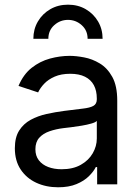

<svg xmlns="http://www.w3.org/2000/svg" viewBox="-20 -793 602 826"><path d="M230 12.7Q178.2 12.7 136 -6.8Q93.8 -26.4 68.8 -64Q43.9 -101.6 43.9 -155.3Q43.9 -202.1 62.5 -231.4Q81.1 -260.7 112.1 -277.6Q143.1 -294.4 180.7 -302.7Q218.3 -311 256.3 -315.9Q305.2 -322.3 335.9 -325.7Q366.7 -329.1 381.6 -337.4Q396.5 -345.7 396.5 -365.7V-368.7Q396.5 -402.8 383.8 -426.5Q371.1 -450.2 345.7 -462.9Q320.3 -475.6 282.2 -475.6Q243.2 -475.6 215.3 -463.4Q187.5 -451.2 170.2 -432.9Q152.8 -414.6 144 -395.5L59.6 -423.3Q80.6 -473.1 116.2 -501.2Q151.9 -529.3 194.8 -541Q237.8 -552.7 279.8 -552.7Q307.1 -552.7 342 -546.1Q377 -539.6 409.4 -520Q441.9 -500.5 463.1 -462.2Q484.4 -423.8 484.4 -359.9V0H397.9V-74.2H392.1Q382.8 -55.2 362.3 -34.9Q341.8 -14.6 309.1 -1Q276.4 12.7 230 12.7ZM245.1 -64.9Q293.9 -64.9 327.6 -84Q361.3 -103 378.9 -133.5Q396.5 -164.1 396.5 -197.3V-272.9Q391.1 -266.6 373 -261.5Q355 -256.3 331.8 -252.4Q308.6 -248.5 286.9 -245.8Q265.1 -243.2 252.4 -241.7Q220.7 -237.8 193.1 -228.3Q165.5 -218.8 148.9 -200.4Q132.3 -182.1 132.3 -150.9Q132.3 -122.6 147 -103.5Q161.6 -84.5 187 -74.7Q212.4 -64.9 245.1 -64.9ZM272.5 -772.9Q315.4 -772.9 348.9 -753.4Q382.3 -733.9 401.9 -700.7Q421.4 -667.5 421.4 -626H356.9Q356.9 -662.1 331.5 -684.8Q306.2 -707.5 272.5 -707.5Q238.8 -707.5 213.4 -684.8Q188 -662.1 188 -626H123.5Q123.5 -667.5 143.1 -700.7Q162.6 -733.9 196.3 -753.4Q230 -772.9 272.5 -772.9Z"/></svg>

Font: Inter Variable
Style: Regular
Weight: 400
Designer: Rasmus Andersson
Foundry: rsms
Version: Version 4.001;git-9221beed3